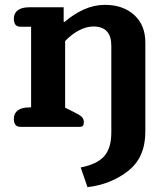

<svg xmlns="http://www.w3.org/2000/svg" viewBox="-20 -522 685 790"><path d="M312 167Q379 154 408.5 121Q438 88 438 23V-334Q438 -413 364 -413Q335 -413 304 -396.5Q273 -380 248 -353V-79L284 -61Q307 -50 316 -41.5Q325 -33 325 -19Q325 -9 321 -4.5Q317 0 307 0H64Q37 0 37 -33Q37 -56 53.5 -68Q70 -80 99 -80H108V-412H64Q37 -412 37 -445Q37 -468 53.5 -480Q70 -492 99 -492H242V-432H246Q283 -464 325 -483Q367 -502 412 -502Q486 -502 532 -460.5Q578 -419 578 -347V20Q578 126 507 181.5Q436 237 340 248Z"/></svg>

Font: Maitree
Style: Bold
Weight: 700
Designer: CadsonDemak Team
Foundry: CadsonDemak
Version: Version 1.002